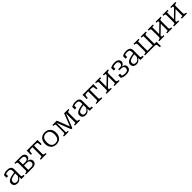

<svg xmlns="http://www.w3.org/2000/svg" viewBox="917 -3354 6315 6315"><g transform="rotate(-45 4075.0 -196.5)"><path d="M410 -327V-279Q346 -270 299 -260Q252 -250 221 -237.5Q190 -225 172 -209.5Q154 -194 146.5 -174.5Q139 -155 139 -131Q139 -101 150.5 -81Q162 -61 184.5 -50.5Q207 -40 239 -40Q275 -40 304.5 -56Q334 -72 359.5 -102.5Q385 -133 408 -176L409 -120Q388 -81 361 -51.5Q334 -22 300 -5.5Q266 11 223 11Q175 11 138.5 -5.5Q102 -22 81.5 -53.5Q61 -85 61 -131Q61 -173 80 -204Q99 -235 140.5 -257.5Q182 -280 248 -297Q314 -314 410 -327ZM409 0 398 -117 395 -122V-386Q395 -426 383.5 -450Q372 -474 346.5 -484Q321 -494 279 -494Q221 -494 183 -478.5Q145 -463 125 -444Q123 -451 126 -459Q129 -467 135 -473.5Q141 -480 149.5 -484.5Q158 -489 168 -490V-377H92V-494Q106 -505 133 -517Q160 -529 197.5 -538Q235 -547 281 -547Q322 -547 356 -539Q390 -531 415.5 -513.5Q441 -496 455 -468Q469 -440 469 -398V-88Q469 -74 479 -66Q489 -58 507 -54.5Q525 -51 551 -48L556 -47V0Z M621 -537H912Q998 -537 1042 -501Q1086 -465 1086 -405Q1086 -373 1068.5 -344.5Q1051 -316 1016 -298Q981 -280 927 -280L952 -300V-266L929 -286Q989 -286 1029 -267.5Q1069 -249 1089 -218.5Q1109 -188 1109 -150Q1109 -77 1060 -38.5Q1011 0 922 0H621V-43H624Q663 -43 686 -54Q709 -65 709 -99V-438Q709 -471 686 -482.5Q663 -494 624 -494H621ZM783 -52H912Q975 -52 1004 -79Q1033 -106 1033 -152Q1033 -201 1002 -227.5Q971 -254 902 -254H759V-305H899Q940 -305 964.5 -317.5Q989 -330 1000 -351.5Q1011 -373 1011 -400Q1011 -441 985 -462.5Q959 -484 901 -484H783Z M1437 -484V-537H1693V-342H1643L1634 -434Q1632 -455 1620.5 -465.5Q1609 -476 1587.5 -480Q1566 -484 1530 -484ZM1448 -484H1354Q1320 -484 1297.5 -480.5Q1275 -477 1264 -466Q1253 -455 1251 -434L1241 -342H1192V-537H1448ZM1480 -96Q1480 -64 1502.5 -53.5Q1525 -43 1564 -43H1577V0H1307V-43H1321Q1360 -43 1382.5 -53.5Q1405 -64 1405 -96V-537H1480Z M2297 -268Q2297 -182 2264.5 -119.5Q2232 -57 2173 -23Q2114 11 2035 11Q1956 11 1897 -23Q1838 -57 1805.5 -119.5Q1773 -182 1773 -268Q1773 -332 1791.5 -383.5Q1810 -435 1844.5 -471.5Q1879 -508 1927.5 -527.5Q1976 -547 2035 -547Q2095 -547 2143 -527.5Q2191 -508 2225.5 -471.5Q2260 -435 2278.5 -383.5Q2297 -332 2297 -268ZM1852 -268Q1852 -193 1873 -143Q1894 -93 1934.5 -67.5Q1975 -42 2035 -42Q2096 -42 2136.5 -67Q2177 -92 2197.5 -142.5Q2218 -193 2218 -268Q2218 -339 2197.5 -389.5Q2177 -440 2136.5 -466.5Q2096 -493 2035 -493Q1975 -493 1934.5 -466.5Q1894 -440 1873 -389.5Q1852 -339 1852 -268Z M2589 -537 2772 -68 2750 -70 2932 -537H3134V-494H3131Q3092 -494 3069.5 -482.5Q3047 -471 3047 -438V-99Q3047 -65 3069.5 -54Q3092 -43 3131 -43H3134V0H2896V-43H2900Q2914 -43 2931 -44Q2948 -45 2960 -47.5Q2972 -50 2972 -53V-519L2981 -518L2776 2H2727L2522 -518L2531 -519V-53Q2531 -50 2543.5 -47.5Q2556 -45 2573 -44Q2590 -43 2604 -43H2607V0H2387V-43H2390Q2429 -43 2452 -54Q2475 -65 2475 -99V-438Q2475 -471 2452 -482.5Q2429 -494 2390 -494H2387V-537Z M3586 -327V-279Q3522 -270 3475 -260Q3428 -250 3397 -237.5Q3366 -225 3348 -209.5Q3330 -194 3322.5 -174.5Q3315 -155 3315 -131Q3315 -101 3326.5 -81Q3338 -61 3360.5 -50.5Q3383 -40 3415 -40Q3451 -40 3480.5 -56Q3510 -72 3535.5 -102.5Q3561 -133 3584 -176L3585 -120Q3564 -81 3537 -51.5Q3510 -22 3476 -5.5Q3442 11 3399 11Q3351 11 3314.5 -5.5Q3278 -22 3257.5 -53.5Q3237 -85 3237 -131Q3237 -173 3256 -204Q3275 -235 3316.5 -257.5Q3358 -280 3424 -297Q3490 -314 3586 -327ZM3585 0 3574 -117 3571 -122V-386Q3571 -426 3559.5 -450Q3548 -474 3522.5 -484Q3497 -494 3455 -494Q3397 -494 3359 -478.5Q3321 -463 3301 -444Q3299 -451 3302 -459Q3305 -467 3311 -473.5Q3317 -480 3325.5 -484.5Q3334 -489 3344 -490V-377H3268V-494Q3282 -505 3309 -517Q3336 -529 3373.5 -538Q3411 -547 3457 -547Q3498 -547 3532 -539Q3566 -531 3591.5 -513.5Q3617 -496 3631 -468Q3645 -440 3645 -398V-88Q3645 -74 3655 -66Q3665 -58 3683 -54.5Q3701 -51 3727 -48L3732 -47V0Z M4032 -484V-537H4288V-342H4238L4229 -434Q4227 -455 4215.5 -465.5Q4204 -476 4182.5 -480Q4161 -484 4125 -484ZM4043 -484H3949Q3915 -484 3892.5 -480.5Q3870 -477 3859 -466Q3848 -455 3846 -434L3836 -342H3787V-537H4043ZM4075 -96Q4075 -64 4097.5 -53.5Q4120 -43 4159 -43H4172V0H3902V-43H3916Q3955 -43 3977.5 -53.5Q4000 -64 4000 -96V-537H4075Z M4460 -99V-438Q4460 -471 4437 -482.5Q4414 -494 4375 -494H4372V-537H4610V-494H4606Q4592 -494 4575 -493Q4558 -492 4546 -490Q4534 -488 4534 -484V-53Q4534 -50 4546 -47.5Q4558 -45 4575 -44Q4592 -43 4606 -43H4610V0H4372V-43H4375Q4414 -43 4437 -54Q4460 -65 4460 -99ZM4811 -53V-484Q4811 -488 4798.5 -490Q4786 -492 4769 -493Q4752 -494 4738 -494H4735V-537H4973V-494H4970Q4931 -494 4908 -482.5Q4885 -471 4885 -438V-99Q4885 -65 4908 -54Q4931 -43 4970 -43H4973V0H4735V-43H4738Q4752 -43 4769 -44Q4786 -45 4798.5 -47.5Q4811 -50 4811 -53ZM4524 -92 4491 -128 4821 -446 4854 -410Z M5275 -42Q5351 -42 5385.5 -71.5Q5420 -101 5420 -154Q5420 -186 5406 -207.5Q5392 -229 5363 -240Q5334 -251 5291 -251H5213V-303H5291Q5329 -303 5353 -315.5Q5377 -328 5388 -350.5Q5399 -373 5399 -403Q5399 -446 5371.5 -469.5Q5344 -493 5282 -493Q5245 -493 5214 -486.5Q5183 -480 5159 -469Q5135 -458 5118 -442Q5116 -450 5117.5 -456Q5119 -462 5124.5 -467Q5130 -472 5138.5 -476Q5147 -480 5157 -482V-375H5079V-495Q5093 -505 5120.5 -517Q5148 -529 5189 -538Q5230 -547 5283 -547Q5346 -547 5388.5 -529.5Q5431 -512 5453 -480Q5475 -448 5475 -405Q5475 -368 5455.5 -339Q5436 -310 5400 -293Q5364 -276 5314 -276L5339 -295V-263L5316 -282Q5356 -282 5389 -274Q5422 -266 5446 -249.5Q5470 -233 5483 -208.5Q5496 -184 5496 -151Q5496 -98 5470 -62Q5444 -26 5394.5 -7.5Q5345 11 5275 11Q5222 11 5180.5 2Q5139 -7 5111.5 -19.5Q5084 -32 5073 -41V-159H5151V-50Q5140 -52 5131.5 -56.5Q5123 -61 5117.5 -67Q5112 -73 5110.5 -80.5Q5109 -88 5111 -97Q5123 -82 5148 -69Q5173 -56 5206.5 -49Q5240 -42 5275 -42Z M5948 -327V-279Q5884 -270 5837 -260Q5790 -250 5759 -237.5Q5728 -225 5710 -209.5Q5692 -194 5684.5 -174.5Q5677 -155 5677 -131Q5677 -101 5688.5 -81Q5700 -61 5722.5 -50.5Q5745 -40 5777 -40Q5813 -40 5842.5 -56Q5872 -72 5897.5 -102.5Q5923 -133 5946 -176L5947 -120Q5926 -81 5899 -51.5Q5872 -22 5838 -5.5Q5804 11 5761 11Q5713 11 5676.5 -5.5Q5640 -22 5619.5 -53.5Q5599 -85 5599 -131Q5599 -173 5618 -204Q5637 -235 5678.5 -257.5Q5720 -280 5786 -297Q5852 -314 5948 -327ZM5947 0 5936 -117 5933 -122V-386Q5933 -426 5921.5 -450Q5910 -474 5884.5 -484Q5859 -494 5817 -494Q5759 -494 5721 -478.5Q5683 -463 5663 -444Q5661 -451 5664 -459Q5667 -467 5673 -473.5Q5679 -480 5687.5 -484.5Q5696 -489 5706 -490V-377H5630V-494Q5644 -505 5671 -517Q5698 -529 5735.5 -538Q5773 -547 5819 -547Q5860 -547 5894 -539Q5928 -531 5953.5 -513.5Q5979 -496 5993 -468Q6007 -440 6007 -398V-88Q6007 -74 6017 -66Q6027 -58 6045 -54.5Q6063 -51 6089 -48L6094 -47V0Z M6247 -438Q6247 -471 6224 -482.5Q6201 -494 6162 -494H6159V-537H6397V-494H6393Q6379 -494 6362 -493Q6345 -492 6333 -490Q6321 -488 6321 -484V0H6159V-43H6162Q6201 -43 6224 -54Q6247 -65 6247 -99ZM6571 -483Q6571 -488 6559 -490Q6547 -492 6530 -493Q6513 -494 6499 -494H6495V-537H6733V-494H6730Q6691 -494 6668.5 -482.5Q6646 -471 6646 -438V-16H6571ZM6534 0V-52H6744V154H6695L6683 50Q6681 30 6670.5 19Q6660 8 6638.5 4Q6617 0 6583 0ZM6283 0V-52H6595V0Z M6910 -99V-438Q6910 -471 6887 -482.5Q6864 -494 6825 -494H6822V-537H7060V-494H7056Q7042 -494 7025 -493Q7008 -492 6996 -490Q6984 -488 6984 -484V-53Q6984 -50 6996 -47.5Q7008 -45 7025 -44Q7042 -43 7056 -43H7060V0H6822V-43H6825Q6864 -43 6887 -54Q6910 -65 6910 -99ZM7261 -53V-484Q7261 -488 7248.5 -490Q7236 -492 7219 -493Q7202 -494 7188 -494H7185V-537H7423V-494H7420Q7381 -494 7358 -482.5Q7335 -471 7335 -438V-99Q7335 -65 7358 -54Q7381 -43 7420 -43H7423V0H7185V-43H7188Q7202 -43 7219 -44Q7236 -45 7248.5 -47.5Q7261 -50 7261 -53ZM6974 -92 6941 -128 7271 -446 7304 -410Z M7595 -99V-438Q7595 -471 7572 -482.5Q7549 -494 7510 -494H7507V-537H7745V-494H7741Q7727 -494 7710 -493Q7693 -492 7681 -490Q7669 -488 7669 -484V-53Q7669 -50 7681 -47.5Q7693 -45 7710 -44Q7727 -43 7741 -43H7745V0H7507V-43H7510Q7549 -43 7572 -54Q7595 -65 7595 -99ZM7946 -53V-484Q7946 -488 7933.5 -490Q7921 -492 7904 -493Q7887 -494 7873 -494H7870V-537H8108V-494H8105Q8066 -494 8043 -482.5Q8020 -471 8020 -438V-99Q8020 -65 8043 -54Q8066 -43 8105 -43H8108V0H7870V-43H7873Q7887 -43 7904 -44Q7921 -45 7933.5 -47.5Q7946 -50 7946 -53ZM7659 -92 7626 -128 7956 -446 7989 -410Z"/></g></svg>

Font: Roboto Serif Light
Style: Regular
Weight: 300
Designer: Greg Gazdowicz
Foundry: Commercial Type
Version: Version 1.008